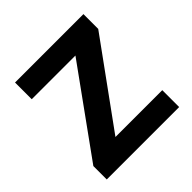

<svg xmlns="http://www.w3.org/2000/svg" viewBox="-149 -661 780 780"><g transform="rotate(-45 240.5 -271.0)"><path d="M448 0V-97H179L440 -457V-542H47V-446H298L32 -77V0Z"/></g></svg>

Font: Noto Sans Ol Chiki SemiBold
Style: Regular
Weight: 600
Designer: Monotype Design Team, Lewis McGuffie
Foundry: Monotype Imaging Inc.
Version: Version 2.003